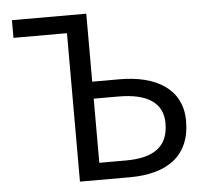

<svg xmlns="http://www.w3.org/2000/svg" viewBox="-52 -788 908 844"><g transform="rotate(-5 402.0 -366.5)"><path d="M267 0H487C650 0 755 -69 755 -225C755 -369 637 -433 480 -433H359V-733H31V-655H267ZM359 -75V-358H468C596 -358 664 -313 664 -223C664 -120 600 -75 476 -75Z"/></g></svg>

Font: Noto Sans CJK SC Regular
Style: Regular
Weight: 400
Designer: Ryoko NISHIZUKA (kana & ideographs); Paul D. Hunt (Latin, Greek & Cyrillic); Wenlong ZHANG (bopomofo); Sandoll Communica
Foundry: Adobe Systems Incorporated
Version: Version 1.004;PS 1.004;hotconv 1.0.82;makeotf.lib2.5.63406